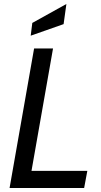

<svg xmlns="http://www.w3.org/2000/svg" viewBox="-20 -943 507 963"><path d="M151 -700H246L138 -86H418L402 0H28ZM142 -828 313 -923 299 -822 134 -764Z"/></svg>

Font: Cabin
Style: Italic
Weight: 400
Italic angle: -7°
Designer: Pablo Impallari
Foundry: Pablo Impallari. http://www.impallari.com Igino Marini. http://www.ikern.com
Version: Version 2.200